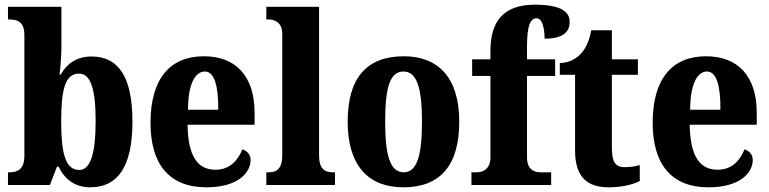

<svg xmlns="http://www.w3.org/2000/svg" viewBox="-20 -789 3282 819"><path d="M365 10C481 10 545 -76 545 -270C545 -463 484 -548 371 -548C304 -548 264 -515 239 -471H234C238 -501 242 -554 242 -591V-760H14V-706H18C55 -706 84 -696 84 -639V-125C84 -63 51 -54 20 -54H14V0H193L223 -78H230C255 -26 298 10 365 10ZM318 -64C258 -64 241 -138 241 -271C241 -408 258 -475 317 -475C367 -475 388 -409 388 -272C388 -138 367 -64 318 -64Z M860 10C996 10 1049 -53 1049 -107C1049 -130 1033 -146 1014 -152C994 -103 959 -65 899 -65C822 -65 782 -124 780 -257H1066V-308C1066 -466 984 -549 850 -549C705 -549 622 -453 622 -265C622 -91 700 10 860 10ZM911 -321H782C782 -427 811 -484 854 -484C894 -484 912 -423 911 -321Z M1116 0H1409V-54H1399C1365 -54 1341 -69 1341 -126V-760H1116V-706H1127C1144 -706 1184 -698 1184 -646V-126C1184 -69 1160 -54 1127 -54H1116Z M1700 10C1857 10 1939 -82 1939 -270C1939 -458 1849 -549 1703 -549C1545 -549 1463 -458 1463 -270C1463 -82 1552 10 1700 10ZM1702 -54C1643 -54 1623 -129 1623 -270C1623 -412 1642 -484 1701 -484C1759 -484 1780 -412 1780 -270C1780 -129 1760 -54 1702 -54Z M1991 0H2331V-54H2286C2263 -54 2228 -62 2228 -118V-465H2348V-536H2228V-591C2228 -679 2242 -711 2269 -711C2297 -711 2303 -656 2303 -624C2389 -624 2410 -658 2410 -696C2410 -731 2385 -769 2262 -769C2125 -769 2072 -696 2072 -571V-536H1994V-465H2072V-118C2072 -62 2033 -54 2014 -54H1991Z M2577 10C2643 10 2689 -6 2709 -17V-85C2691 -79 2667 -76 2644 -76C2602 -76 2590 -102 2590 -161V-470H2701V-536H2590V-660H2502C2494 -615 2479 -584 2462 -565C2445 -544 2414 -521 2368 -520V-470H2433V-148C2433 -31 2487 10 2577 10Z M3002 10C3138 10 3191 -53 3191 -107C3191 -130 3175 -146 3156 -152C3136 -103 3101 -65 3041 -65C2964 -65 2924 -124 2922 -257H3208V-308C3208 -466 3126 -549 2992 -549C2847 -549 2764 -453 2764 -265C2764 -91 2842 10 3002 10ZM3053 -321H2924C2924 -427 2953 -484 2996 -484C3036 -484 3054 -423 3053 -321Z"/></svg>

Font: Noto Serif Khmer Condensed ExtraBold
Style: Regular
Weight: 800
Width: 3
Designer: Danh Hong and the Monotype Design Team
Foundry: Monotype Imaging Inc.
Version: Version 2.004